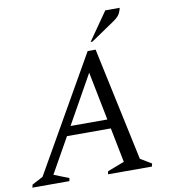

<svg xmlns="http://www.w3.org/2000/svg" viewBox="-107 -942 915 1022"><g transform="rotate(-10 350.0 -431.0)"><path d="M-15 0 -11 -16 48 -47 401 -665H444L575 -52L635 -16L631 0H394L397 -16L488 -51L451 -238H214L107 -48L188 -16L185 0ZM242 -288H441L389 -550ZM425 -710 531 -862H609Q606 -847 598 -831.5Q590 -816 566 -799L435 -710Z"/></g></svg>

Font: Spectral
Style: Italic
Weight: 400
Italic angle: -10°
Designer: Jean-Baptiste Levee
Foundry: Production Type
Version: Version 2.001